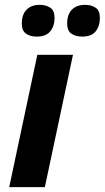

<svg xmlns="http://www.w3.org/2000/svg" viewBox="-20 -772 432 792"><path d="M18 0 134 -546H281L165 0ZM319 -621Q292 -621 274.5 -633Q257 -645 257 -675Q257 -712 276.5 -732Q296 -752 331 -752Q356 -752 374 -740.5Q392 -729 392 -699Q392 -664 374.5 -642.5Q357 -621 319 -621ZM132 -621Q105 -621 87.5 -633Q70 -645 70 -675Q70 -712 89.5 -732Q109 -752 144 -752Q169 -752 187 -740.5Q205 -729 205 -699Q205 -664 187 -642.5Q169 -621 132 -621Z"/></svg>

Font: BC Sans
Style: Bold Italic
Weight: 700
Italic angle: -12°
Designer: Monotype Design Team
Province of B.C.
Foundry: Monotype Imaging Inc.
Version: Version 2.000;GOOG;noto-source:20170915:90ef993387c0